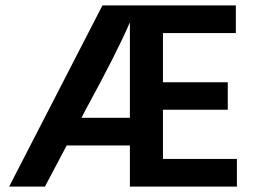

<svg xmlns="http://www.w3.org/2000/svg" viewBox="-20 -694 957 714"><path d="M463 -256V-611Q416 -501 298 -285L283 -256ZM857 -674V-571H586V-388H827V-286H586V-103H861V0H463V-153H228L147 0H14L361 -674Z"/></svg>

Font: Hind Mysuru SemiBold
Style: Regular
Weight: 600
Designer: Manushi Parikh, Hitesh Malaviya
Foundry: Indian Type Foundry
Version: Version 0.703;PS 1.0;hotconv 1.0.86;makeotf.lib2.5.63406